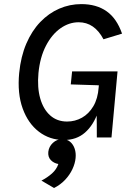

<svg xmlns="http://www.w3.org/2000/svg" viewBox="-20 -670 634 936"><path d="M291.5 12.5Q222.5 12.5 169.8 -27.8Q117 -68 90.5 -141.2Q64 -214.5 73.5 -314Q81.5 -394.5 108.2 -457Q135 -519.5 176.2 -562.5Q217.5 -605.5 268.8 -627.8Q320 -650 376.5 -650Q450 -650 499.5 -615.2Q549 -580.5 575 -506L484.5 -478.5Q462.5 -520 432.2 -540.8Q402 -561.5 363.5 -561.5Q316.5 -561.5 274.5 -531.8Q232.5 -502 203.8 -446.5Q175 -391 167.5 -314Q161 -243.5 176 -190.5Q191 -137.5 224.5 -107.5Q258 -77.5 307 -77.5Q346 -77.5 379.5 -96.2Q413 -115 435 -152Q457 -189 461 -244Q462 -251.5 461.5 -259.2Q461 -267 458.5 -280L484.5 -253.5L325 -258.5L331.5 -322H553L523.5 0H452Q451.5 -30.5 451.8 -61.2Q452 -92 451 -122.5L458 -124Q435.5 -59.5 394.2 -23.5Q353 12.5 291.5 12.5ZM243.5 246.5 182 210.5Q211 195.5 233.2 175.8Q255.5 156 264.5 129.5Q242 125.5 227.5 110.2Q213 95 215.5 70Q218.5 44.5 237.8 26.5Q257 8.5 284 8.5Q307 8.5 322 21.2Q337 34 344 54.8Q351 75.5 348.5 100.5Q346 127 333 154.8Q320 182.5 297.5 206.5Q275 230.5 243.5 246.5Z"/></svg>

Font: Karla Medium
Style: Italic
Weight: 500
Italic angle: -8°
Designer: Jonathan Pinhorn
Version: Version 2.001